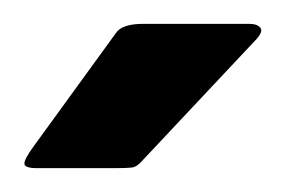

<svg xmlns="http://www.w3.org/2000/svg" viewBox="-20 -665 239 161"><path d="M11 -524Q1 -524 0.5 -527.5Q0 -531 8 -542L77 -637Q82 -645 100 -645H189Q196 -645 198.5 -641.5Q201 -638 193 -630L100 -531Q95 -525 90.5 -524.5Q86 -524 77 -524Z"/></svg>

Font: Glory ExtraBold
Style: Regular
Weight: 800
Designer: Robert Leuschke
Foundry: Robert Leuschke
Version: Version 1.011